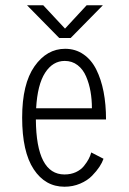

<svg xmlns="http://www.w3.org/2000/svg" viewBox="-20 -697 490 728"><path d="M370 -677 248 -553H204.5L82.5 -677H144L226.5 -588.5L308.5 -677ZM372.5 -95Q367.5 -80.5 357 -64.5Q346.5 -48.5 329 -30.5Q311.5 -12.5 284 -0.8Q256.5 11 224.5 11Q151.5 11 107.8 -55.2Q64 -121.5 64 -251Q64 -379 110.8 -445.5Q157.5 -512 227 -512Q266 -512 296.2 -491.2Q326.5 -470.5 345 -433.5Q363.5 -396.5 372.8 -348.8Q382 -301 382 -244H116Q117.5 -35.5 224.5 -35.5Q248.5 -35.5 267.5 -44.2Q286.5 -53 298 -67.2Q309.5 -81.5 316 -93.8Q322.5 -106 326 -119ZM225.5 -466Q180 -466 151 -421Q122 -376 117 -286.5H328.5Q328.5 -320 323.2 -350Q318 -380 306.5 -407Q295 -434 274.2 -450Q253.5 -466 225.5 -466Z"/></svg>

Font: League Mono Condensed UltraLight
Style: Regular
Weight: 200
Width: 1
Designer: Tyler Finck
Foundry: The League of Moveable Type / Tyler Finck
Version: Version 2.210